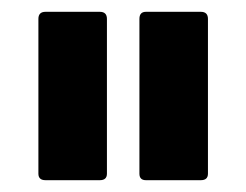

<svg xmlns="http://www.w3.org/2000/svg" viewBox="-20 -703 416 325"><path d="M227 -398Q216 -398 216 -409V-671Q216 -683 227 -683H320Q332 -683 332 -671V-409Q332 -398 320 -398ZM57 -398Q45 -398 45 -409V-671Q45 -683 57 -683H149Q161 -683 161 -671V-409Q161 -398 149 -398Z"/></svg>

Font: Sofia Sans
Style: Bold
Weight: 700
Designer: Botio Nikoltchev, Ani Petrova
Foundry: lettersoup
Version: Version 4.100; ttfautohint (v1.8.4.7-5d5b)